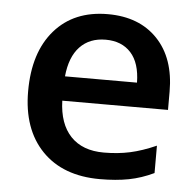

<svg xmlns="http://www.w3.org/2000/svg" viewBox="-45 -596 666 651"><g transform="rotate(5 288.0 -270.0)"><path d="M317.9 9.8Q191.9 9.8 120.8 -63.7Q49.8 -137.2 49.8 -266.1Q49.8 -398.4 115.7 -474.1Q181.6 -549.8 296.9 -549.8Q403.8 -549.8 465.8 -484.9Q527.8 -419.9 527.8 -306.2V-244.1H168Q170.4 -165.5 210.4 -123.3Q250.5 -81.1 323.2 -81.1Q371.1 -81.1 412.4 -90.1Q453.6 -99.1 501 -120.1V-26.9Q459 -6.8 416 1.5Q373 9.8 317.9 9.8ZM296.9 -462.9Q242.2 -462.9 209.2 -428.2Q176.3 -393.6 169.9 -327.1H415Q414.1 -394 382.8 -428.5Q351.6 -462.9 296.9 -462.9Z"/></g></svg>

Font: f1_4961           
Style: Regular
Weight: 600
Foundry: Ascender Corporation
Version: Version 1.10